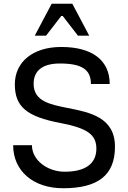

<svg xmlns="http://www.w3.org/2000/svg" viewBox="-20 -987 680 1022"><path d="M50 -214C50 -77 157 15 316 15C504 15 592 -56 592 -206C592 -362 459 -389 341 -412C246 -431 159 -448 159 -541C159 -612 208 -649 299 -649C415 -649 464 -617 464 -540H564C564 -666 471 -737 306 -737C156 -737 59 -658 59 -538C59 -419 122 -366 303 -332C443 -305 493 -271 493 -196C493 -116 435 -73 324 -73C233 -73 150 -134 150 -214ZM165 -797H225L310 -907L395 -797H455L365 -967H255Z"/></svg>

Font: Perun
Style: Regular
Weight: 400
Foundry: Copyright (c) Stefan Peev, Context Ltd, 2016
Version: Version 1.089